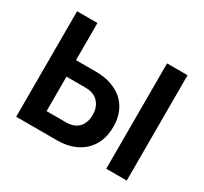

<svg xmlns="http://www.w3.org/2000/svg" viewBox="-145 -914 1187 1119"><g transform="rotate(30 449.0 -355.0)"><path d="M77 -710H214V-460H350Q404 -460 449.5 -445Q495 -430 528 -401Q561 -372 579 -329.5Q597 -287 597 -232Q597 -176 579 -133Q561 -90 528.5 -60.5Q496 -31 451.5 -15.5Q407 0 355 0H77ZM683 0V-709H821V0ZM214 -117H342Q400 -117 429 -148Q458 -179 458 -233Q458 -284 428 -316.5Q398 -349 342 -349H214Z"/></g></svg>

Font: PTCRaleway
Style: Bold
Weight: 700
Designer: Matt McInerney, Pablo Impallari, Rodrigo Fuenzalida
Foundry: Matt McInerney, Pablo Impallari, Rodrigo Fuenzalida
Version: Version 3.000g; ttfautohint (v1.5) -l 8 -r 28 -G 28 -x 14 -D